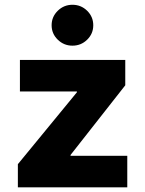

<svg xmlns="http://www.w3.org/2000/svg" viewBox="-20 -802 622 822"><path d="M56.5 0V-99.1L309.3 -407V-410.5H65.3V-545.5H516.3V-436.8L282 -138.5V-134.9H524.9V0ZM290.1 -606.5Q253.6 -606.5 227.3 -632.1Q201 -657.7 201 -693.9Q201 -730.1 227.3 -755.9Q253.6 -781.6 290.1 -781.6Q327.1 -781.6 353.2 -755.9Q379.3 -730.1 379.3 -693.9Q379.3 -657.7 353.2 -632.1Q327.1 -606.5 290.1 -606.5Z"/></svg>

Font: Inter UI Extra Bold
Style: Regular
Weight: 800
Designer: Rasmus Andersson
Foundry: rsms
Version: 3.2;8d6f07862